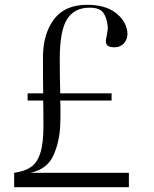

<svg xmlns="http://www.w3.org/2000/svg" viewBox="-20 -780 640 800"><path d="M517 -60V0H39V-60Q83 -66 109 -84Q135 -102 148 -142.5Q161 -183 161 -256Q161 -324 160 -361H95V-391H160Q159 -432 159 -540Q159 -638 204.5 -699Q250 -760 343 -760Q417 -760 460 -728Q503 -696 510 -651Q511 -647 511 -639Q511 -615 496 -599Q481 -583 458 -583Q437 -583 429 -589.5Q421 -596 421 -608Q421 -615 425 -633Q430 -659 429 -669Q425 -707 410 -727.5Q395 -748 353 -748Q290 -748 259.5 -700Q229 -652 229 -533Q229 -469 231 -391H445V-361H231Q232 -344 232 -311Q232 -279 231 -262Q229 -192 203 -133.5Q177 -75 107 -60Z"/></svg>

Font: Viaoda Libre
Style: Regular
Weight: 400
Designer: Gydient
Version: Version 2.000